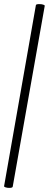

<svg xmlns="http://www.w3.org/2000/svg" viewBox="-25 -756 238 936"><path d="M20 160Q11 160 2.5 157.5Q-6 155 -5 151L150 -731Q151 -736 167 -736Q177 -736 185.5 -733.5Q194 -731 193 -727L37 154Q36 160 20 160Z"/></svg>

Font: Cormorant Infant
Style: Bold Italic
Weight: 700
Italic angle: -10°
Designer: Christian Thalmann (Catharsis Fonts)
Foundry: Catharsis Fonts
Version: Version 4.000